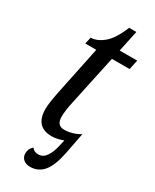

<svg xmlns="http://www.w3.org/2000/svg" viewBox="-219 -715 780 968"><g transform="rotate(30 171.5 -230.5)"><path d="M142 198Q118 198 103 185Q88 172 88 150Q88 124 109 105Q122 123 146 123Q174 123 191 98.5Q208 74 217 36L226 -4Q211 2 194 6Q177 10 159 10Q64 10 64 -95Q64 -114 68.5 -143Q73 -172 77 -191L137 -480H73L82 -519Q118 -519 156 -550.5Q194 -582 225 -659H267L241 -536H343L331 -480H228L167 -194Q161 -168 157.5 -143.5Q154 -119 154 -103Q154 -74 165.5 -62Q177 -50 197 -50Q220 -50 244.5 -57Q269 -64 289 -77L265 47Q249 127 219 162.5Q189 198 142 198Z"/></g></svg>

Font: Noto Serif Condensed
Style: Italic
Weight: 400
Width: 3
Italic angle: -12°
Designer: Monotype Design Team
Foundry: Monotype Imaging Inc.
Version: Version 2.014; ttfautohint (v1.8.4.7-5d5b)